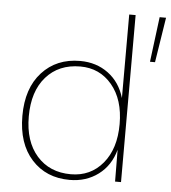

<svg xmlns="http://www.w3.org/2000/svg" viewBox="-53 -778 744 836"><g transform="rotate(5 319.5 -360.0)"><path d="M478 -365V-730H506V0H480L479 -139Q460 -69 407 -29.5Q354 10 282 10Q179 10 116 -59.5Q53 -129 53 -250Q53 -371 116.5 -440.5Q180 -510 283 -510Q354 -510 406 -471.5Q458 -433 478 -365ZM611 -730H639L608 -533H586ZM285 -15Q371 -15 424.5 -79Q478 -143 478 -251Q478 -358 424.5 -422Q371 -486 286 -486Q192 -486 136.5 -423Q81 -360 81 -250Q81 -141 136.5 -78Q192 -15 285 -15Z"/></g></svg>

Font: Elaine Sans ExtraLight
Style: Regular
Weight: 275
Designer: Wei Huang
Foundry: Wei Huang
Version: Version 2.001;December 24, 2019;FontCreator 12.0.0.2547 64-b